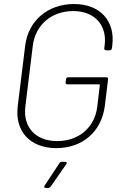

<svg xmlns="http://www.w3.org/2000/svg" viewBox="-20 -728 635 954"><path d="M260 8C389 8 485 -73 501 -203L517 -334C518 -340 515 -344 509 -344H319C313 -344 308 -340 308 -334L306 -319C305 -313 309 -309 314 -309H473C474 -309 476 -307 476 -305L463 -196C450 -94 371 -27 264 -27C157 -27 93 -96 106 -199L143 -501C156 -604 235 -673 344 -673C449 -673 513 -604 500 -503L498 -488C498 -482 501 -478 507 -478H525C531 -478 535 -482 536 -488L538 -503C553 -624 477 -708 348 -708C217 -708 120 -625 105 -500L68 -200C53 -76 129 8 260 8ZM208 206H219C224 206 228 203 232 199L309 88C314 81 312 76 304 76H287C283 76 278 78 275 83L202 194C197 201 200 206 208 206Z"/></svg>

Font: Barlow ExtraLight
Style: Italic
Weight: 275
Italic angle: -7°
Designer: Jeremy Tribby
Foundry: Tribby Type
Version: Version 1.422;hotconv 1.0.109;makeotfexe 2.5.65596